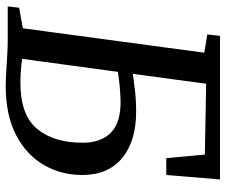

<svg xmlns="http://www.w3.org/2000/svg" viewBox="-79 -704 790 672"><g transform="rotate(90 316.0 -368.0)"><path d="M280.5 7Q261.5 7 232.8 5.2Q204 3.5 174.5 1.8Q145 0 125 0H2.5L7 -40L79 -53L164.5 -688L100.5 -698.5L105.5 -743H608L592.5 -555H533.5L521 -690L273 -694.5L238.5 -438Q255 -440.5 293 -445Q331 -449.5 370 -449.5Q474 -449.5 533.2 -400.5Q592.5 -351.5 592.5 -261Q592.5 -186.5 557 -125.8Q521.5 -65 452 -29Q382.5 7 280.5 7ZM271 -44.5Q382.5 -44.5 431 -102.8Q479.5 -161 479.5 -262.5Q479.5 -326.5 444 -361.5Q408.5 -396.5 330.5 -395Q309.5 -394.5 280.5 -391.8Q251.5 -389 231.5 -385.5L186 -50.5Q204.5 -47.5 227.2 -46Q250 -44.5 271 -44.5Z"/></g></svg>

Font: Merriweather
Style: Italic
Weight: 400
Italic angle: -7.8°
Designer: Eben Sorkin
Foundry: Eben Sorkin
Version: Version 2.100